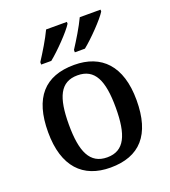

<svg xmlns="http://www.w3.org/2000/svg" viewBox="-141 -869 868 981"><g transform="rotate(-20 293.5 -378.0)"><path d="M321 -619V-606H376C421 -642 498 -721 519 -756V-766H406C385 -721 349 -662 321 -619ZM138 -619V-606H193C238 -642 315 -721 336 -756V-766H223C202 -721 166 -662 138 -619ZM292 10C451 10 534 -81 534 -269C534 -456 443 -547 295 -547C135 -547 53 -456 53 -269C53 -81 143 10 292 10ZM294 -45C200 -45 166 -122 166 -269C166 -417 199 -491 293 -491C387 -491 421 -417 421 -269C421 -122 388 -45 294 -45Z"/></g></svg>

Font: Noto Serif Myanmar Medium
Style: Regular
Weight: 500
Designer: Ben Mitchell and the Monotype Design Team
Foundry: Monotype Imaging Inc.
Version: Version 2.106